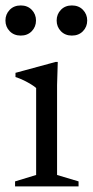

<svg xmlns="http://www.w3.org/2000/svg" viewBox="-28 -668 333 688"><path d="M179 -446 176.5 -363.5V-41L253.5 -18V0H26V-18L101.5 -41V-352.5Q96 -358 84.2 -365.2Q72.5 -372.5 57.8 -379.8Q43 -387 27.5 -392V-407L171 -446ZM46.5 -540.5Q22 -540.5 6.8 -556.2Q-8.5 -572 -8.5 -594.5Q-8.5 -617 6.8 -632.8Q22 -648.5 46.5 -648.5Q70.5 -648.5 85.8 -632.8Q101 -617 101 -594.5Q101 -572 85.8 -556.2Q70.5 -540.5 46.5 -540.5ZM229.5 -540.5Q205.5 -540.5 190.2 -556.2Q175 -572 175 -594.5Q175 -617 190.2 -632.8Q205.5 -648.5 229.5 -648.5Q254 -648.5 269.2 -632.8Q284.5 -617 284.5 -594.5Q284.5 -572 269.2 -556.2Q254 -540.5 229.5 -540.5Z"/></svg>

Font: Newsreader 24pt
Style: Regular
Weight: 400
Designer: Hugues Gentile
Foundry: Production Type
Version: Version 1.003